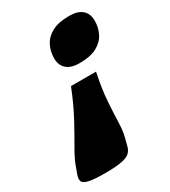

<svg xmlns="http://www.w3.org/2000/svg" viewBox="-262 -621 805 910"><g transform="rotate(-30 140.0 -166.5)"><path d="M197.5 -313Q150.5 -313 126.8 -334Q103 -355 103 -393Q103 -430.5 119 -462.2Q135 -494 170.5 -513Q206 -532 264.5 -532Q312 -532 335.5 -511Q359 -490 359 -452Q359 -414.5 343 -382.8Q327 -351 291.5 -332Q256 -313 197.5 -313ZM-78 140.5 -62.5 97.5Q-51 65.5 -23.5 18.5Q4 -28.5 38.8 -92.5Q73.5 -156.5 106.5 -239.5H243.5Q226 -156.5 221.5 -92.5Q217 -28.5 215.8 18.5Q214.5 65.5 206.5 97.5L195.5 140.5Q191 159 178.5 172.2Q166 185.5 134.5 192.2Q103 199 41 199Q-21 199 -48.5 192.2Q-76 185.5 -80.2 172.2Q-84.5 159 -78 140.5Z"/></g></svg>

Font: Newsreader Caption ExtraBold
Style: Italic
Weight: 800
Italic angle: -17°
Designer: Hugues Gentile
Foundry: Production Type
Version: Version 1.001